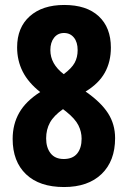

<svg xmlns="http://www.w3.org/2000/svg" viewBox="-20 -744 516 774"><path d="M239 -724Q329 -724 378 -678.5Q427 -633 427 -552Q427 -495 402.5 -451Q378 -407 325 -375Q387 -332 415.5 -287.5Q444 -243 444 -187Q444 -95 389.5 -42.5Q335 10 238 10Q139 10 85 -41.5Q31 -93 31 -184Q31 -243 57.5 -289.5Q84 -336 142 -373Q94 -411 71.5 -455.5Q49 -500 49 -553Q49 -633 100 -678.5Q151 -724 239 -724ZM238 -611Q213 -611 198 -592Q183 -573 183 -542Q183 -486 237 -445Q269 -469 281 -491Q293 -513 293 -542Q293 -574 278 -592.5Q263 -611 238 -611ZM166 -186Q166 -149 184 -126Q202 -103 237 -103Q273 -103 291 -125Q309 -147 309 -185Q309 -213 296 -239Q283 -265 247 -294L234 -304Q197 -278 181.5 -250Q166 -222 166 -186Z"/></svg>

Font: Noto Sans Bengali ExtraCondensed
Style: Bold
Weight: 700
Width: 2
Designer: Joana Ranito - Universal Thirst; Jelle Bosma - Monotype Design Team
Foundry: Universal Thirst ehf.
Version: Version 3.000; ttfautohint (v1.8.4.7-5d5b)